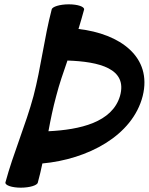

<svg xmlns="http://www.w3.org/2000/svg" viewBox="-20 -844 688 888"><path d="M219 -800C184 -666 170 -534 135 -400C99 -266 41 -134 5 0C3 13 35 24 76 24C118 24 153 13 155 0C163 -29 170 -59 176 -88C384 -107 593 -215 640 -400C685 -581 535 -688 343 -710C352 -740 361 -770 369 -800C371 -813 340 -824 298 -824C257 -824 221 -813 219 -800ZM240 -400C254 -455 273 -509 292 -564C439 -559 571 -527 535 -400C499 -278 350 -244 204 -237C214 -291 225 -345 240 -400Z"/></svg>

Font: Nupuram Black Oblique
Style: Regular
Weight: 900
Designer: Santhosh Thottingal (santhosh.thottingal@gmail.com)
Foundry: SMC
Version: Version 1.000